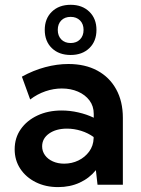

<svg xmlns="http://www.w3.org/2000/svg" viewBox="-20 -762 582 792"><path d="M486.8 0H382.3L375.5 -60.1Q348.6 -26.9 308.6 -8.5Q268.6 9.8 219.7 9.8Q168 9.8 127.4 -10.5Q86.9 -30.8 63.7 -65.9Q40.5 -101.1 40.5 -146Q40.5 -193.4 65.7 -229.2Q90.8 -265.1 134.5 -285.6Q178.2 -306.2 234.4 -306.2Q268.6 -306.2 303 -298.3Q337.4 -290.5 366.7 -276.4V-292Q366.7 -324.2 349.1 -347.7Q331.5 -371.1 301.8 -384Q272 -397 234.9 -397Q201.2 -397 167.5 -385.5Q133.8 -374 104.5 -351.6L70.3 -445.8Q117.2 -471.7 166.3 -484.9Q215.3 -498 262.2 -498Q331.1 -498 381.3 -470.9Q431.6 -443.8 459.2 -393.8Q486.8 -343.8 486.8 -275.9ZM244.6 -86.9Q276.4 -86.9 303.5 -100.1Q330.6 -113.3 347.9 -137Q365.2 -160.6 366.2 -191.4V-196.8Q343.3 -213.4 314.5 -222.4Q285.6 -231.4 256.3 -231.4Q211.4 -231.4 182.6 -211.2Q153.8 -190.9 153.8 -158.2Q153.8 -138.2 165.5 -121.8Q177.2 -105.5 198 -96.2Q218.8 -86.9 244.6 -86.9ZM271.5 -535.2Q223.1 -535.2 193.8 -563.5Q164.6 -591.8 164.6 -638.7Q164.6 -685.1 193.8 -713.6Q223.1 -742.2 271.5 -742.2Q319.3 -742.2 348.6 -713.6Q377.9 -685.1 377.9 -638.7Q377.9 -591.8 348.6 -563.5Q319.3 -535.2 271.5 -535.2ZM271.5 -584.5Q295.4 -584.5 310.1 -599.4Q324.7 -614.3 324.7 -638.7Q324.7 -663.1 310.1 -677.7Q295.4 -692.4 271.5 -692.4Q247.1 -692.4 232.7 -677.7Q218.3 -663.1 218.3 -638.7Q218.3 -614.3 232.7 -599.4Q247.1 -584.5 271.5 -584.5Z"/></svg>

Font: Kumbh Sans SemiBold
Style: Regular
Weight: 600
Version: Version 1.005